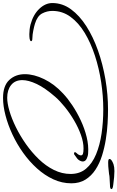

<svg xmlns="http://www.w3.org/2000/svg" viewBox="226 -972 790 1293"><g transform="rotate(90 621.5 -325.0)"><path d="M634 50Q552 50 513 8Q474 -34 474 -97Q474 -158 507.5 -227Q541 -296 605 -355Q638 -386 684.5 -417Q731 -448 785.5 -473.5Q840 -499 897 -513Q954 -527 1007 -523Q1026 -522 1044 -513Q1062 -504 1062 -487Q1062 -484 1061.5 -481.5Q1061 -479 1060 -476Q1055 -460 1041.5 -449Q1028 -438 1014 -429Q1013 -428 1009 -428Q1004 -428 1000.5 -431Q997 -434 1002 -441L1014 -455Q1021 -467 1021 -474Q1021 -484 1010.5 -488Q1000 -492 974 -492Q932 -492 883 -474.5Q834 -457 785.5 -428.5Q737 -400 695.5 -366.5Q654 -333 627 -302Q566 -232 540 -176.5Q514 -121 514 -80Q514 -31 547 -4.5Q580 22 633 22Q670 22 721.5 7Q773 -8 831 -36.5Q889 -65 944.5 -104Q1000 -143 1046 -190.5Q1092 -238 1119 -292.5Q1146 -347 1146 -405Q1146 -467 1110.5 -509Q1075 -551 1013.5 -576.5Q952 -602 874 -613.5Q796 -625 710 -625Q622 -625 529 -611Q436 -597 350 -569Q264 -541 196 -500Q128 -459 88 -404.5Q48 -350 48 -282Q48 -246 65 -213.5Q82 -181 134 -165Q153 -159 181 -153.5Q209 -148 225 -148Q247 -148 250 -143Q253 -140 251.5 -137Q250 -134 248 -133Q245 -131 236 -129Q229 -128 221 -127.5Q213 -127 205 -127Q189 -127 172.5 -129Q156 -131 140 -135Q73 -153 34 -194Q-5 -235 -5 -282Q-5 -350 37 -407.5Q79 -465 151 -511Q223 -557 315 -589.5Q407 -622 509.5 -639.5Q612 -657 712 -657Q753 -657 805.5 -654Q858 -651 914 -642Q970 -633 1022.5 -616.5Q1075 -600 1117 -572.5Q1159 -545 1184 -505Q1209 -465 1209 -410Q1209 -347 1182 -288.5Q1155 -230 1108.5 -178.5Q1062 -127 1003 -85Q944 -43 879.5 -13Q815 17 751.5 33.5Q688 50 634 50ZM1067 -658Q1045 -658 1045 -667Q1045 -681 1081 -694Q1099 -700 1127 -700Q1144 -700 1167.5 -698Q1191 -696 1220 -692Q1248 -689 1248 -680Q1248 -670 1220 -670Q1202 -670 1166 -667Q1162 -666 1157 -666Q1152 -666 1147 -664Q1133 -663 1114 -660.5Q1095 -658 1072 -658Z"/></g></svg>

Font: WindSong Medium
Style: Regular
Weight: 500
Designer: Robert E. Leuschke
Foundry: Robert E. Leuschke
Version: Version 1.010; ttfautohint (v1.8.3)